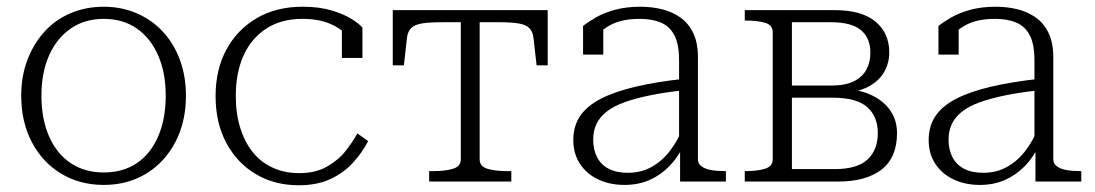

<svg xmlns="http://www.w3.org/2000/svg" viewBox="-20 -539 3251 570"><path d="M532 -255Q532 -177 500.5 -117Q469 -57 414 -23.5Q359 10 288 10Q217 10 161.5 -23.5Q106 -57 74.5 -117Q43 -177 43 -255Q43 -313 61.5 -361.5Q80 -410 112.5 -445.5Q145 -481 190 -500Q235 -519 288 -519Q341 -519 386 -499.5Q431 -480 463.5 -445Q496 -410 514 -361.5Q532 -313 532 -255ZM103 -255Q103 -186 125.5 -134.5Q148 -83 189.5 -55Q231 -27 288 -27Q345 -27 386 -54.5Q427 -82 449.5 -134Q472 -186 472 -255Q472 -323 449.5 -374.5Q427 -426 386 -454.5Q345 -483 288 -483Q231 -483 189.5 -454Q148 -425 125.5 -374Q103 -323 103 -255Z M868 -25Q917 -25 951 -44.5Q985 -64 1006.5 -91.5Q1028 -119 1041 -143L1073 -120Q1054 -84 1026.5 -54.5Q999 -25 960 -7Q921 11 867 11Q795 11 739.5 -22Q684 -55 652 -114.5Q620 -174 620 -254Q620 -332 652 -391.5Q684 -451 742 -485Q800 -519 878 -519Q928 -519 964.5 -508Q1001 -497 1024 -482.5Q1047 -468 1056 -457V-367H995V-459Q1005 -456 1013 -450Q1021 -444 1025.5 -437.5Q1030 -431 1030 -425Q1030 -419 1024 -416Q1008 -444 970.5 -463.5Q933 -483 878 -483Q814 -483 769.5 -453.5Q725 -424 702.5 -373Q680 -322 680 -254Q680 -201 693.5 -158.5Q707 -116 731 -86.5Q755 -57 790 -41Q825 -25 868 -25Z M1376 -473V-509H1606V-345H1573L1564 -425Q1562 -445 1551.5 -455.5Q1541 -466 1519 -469.5Q1497 -473 1461 -473ZM1376 -473H1292Q1255 -473 1233 -469.5Q1211 -466 1200.5 -455.5Q1190 -445 1188 -425L1179 -345H1146V-509H1376ZM1404 -66Q1404 -45 1427 -38Q1450 -31 1486 -31H1498V0H1254V-31H1267Q1302 -31 1325 -38Q1348 -45 1348 -66V-509H1404Z M2010 -305V-271Q1954 -265 1910 -256Q1866 -247 1834 -235.5Q1802 -224 1781.5 -208Q1761 -192 1751 -171.5Q1741 -151 1741 -124Q1741 -95 1752.5 -72.5Q1764 -50 1787 -38Q1810 -26 1844 -26Q1884 -26 1915.5 -44Q1947 -62 1970 -92.5Q1993 -123 2007 -159L2009 -106Q1992 -71 1966.5 -45Q1941 -19 1908 -4.5Q1875 10 1834 10Q1790 10 1755.5 -6.5Q1721 -23 1701.5 -53Q1682 -83 1682 -123Q1682 -165 1702.5 -195Q1723 -225 1764 -246Q1805 -267 1866.5 -281.5Q1928 -296 2010 -305ZM1999 0V-109H1996V-360Q1996 -408 1982 -434.5Q1968 -461 1942 -472Q1916 -483 1879 -483Q1825 -483 1791 -464Q1757 -445 1738 -418Q1737 -426 1739 -434Q1741 -442 1745 -449Q1749 -456 1755.5 -461Q1762 -466 1771 -467V-377H1711V-462Q1726 -474 1749.5 -487.5Q1773 -501 1806 -510Q1839 -519 1881 -519Q1915 -519 1945.5 -511.5Q1976 -504 2000 -487Q2024 -470 2038 -441Q2052 -412 2052 -368V-66Q2052 -53 2063 -45Q2074 -37 2092 -34Q2110 -31 2134 -31H2135V0Z M2191 -509H2457Q2538 -509 2579 -475Q2620 -441 2620 -383Q2620 -352 2605 -325.5Q2590 -299 2558.5 -282Q2527 -265 2479 -263L2503 -283V-257L2482 -276Q2534 -273 2569.5 -255.5Q2605 -238 2624 -209.5Q2643 -181 2643 -144Q2643 -71 2597 -35.5Q2551 0 2468 0H2191V-31H2193Q2228 -31 2251 -38Q2274 -45 2274 -66V-443Q2274 -465 2251 -471.5Q2228 -478 2193 -478H2191ZM2331 -37H2458Q2525 -37 2555.5 -65.5Q2586 -94 2586 -144Q2586 -193 2554.5 -221Q2523 -249 2452 -249H2317V-285H2448Q2490 -285 2515.5 -298Q2541 -311 2552.5 -333Q2564 -355 2564 -382Q2564 -426 2536 -449.5Q2508 -473 2447 -473H2331Z M3065 -305V-271Q3009 -265 2965 -256Q2921 -247 2889 -235.5Q2857 -224 2836.5 -208Q2816 -192 2806 -171.5Q2796 -151 2796 -124Q2796 -95 2807.5 -72.5Q2819 -50 2842 -38Q2865 -26 2899 -26Q2939 -26 2970.5 -44Q3002 -62 3025 -92.5Q3048 -123 3062 -159L3064 -106Q3047 -71 3021.5 -45Q2996 -19 2963 -4.5Q2930 10 2889 10Q2845 10 2810.5 -6.5Q2776 -23 2756.5 -53Q2737 -83 2737 -123Q2737 -165 2757.5 -195Q2778 -225 2819 -246Q2860 -267 2921.5 -281.5Q2983 -296 3065 -305ZM3054 0V-109H3051V-360Q3051 -408 3037 -434.5Q3023 -461 2997 -472Q2971 -483 2934 -483Q2880 -483 2846 -464Q2812 -445 2793 -418Q2792 -426 2794 -434Q2796 -442 2800 -449Q2804 -456 2810.5 -461Q2817 -466 2826 -467V-377H2766V-462Q2781 -474 2804.5 -487.5Q2828 -501 2861 -510Q2894 -519 2936 -519Q2970 -519 3000.5 -511.5Q3031 -504 3055 -487Q3079 -470 3093 -441Q3107 -412 3107 -368V-66Q3107 -53 3118 -45Q3129 -37 3147 -34Q3165 -31 3189 -31H3190V0Z"/></svg>

Font: Roboto Serif 36pt ExtraLight
Style: Regular
Weight: 250
Designer: Greg Gazdowicz
Foundry: Commercial Type
Version: Version 1.008